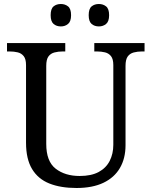

<svg xmlns="http://www.w3.org/2000/svg" viewBox="-20 -929 757 959"><path d="M362 10Q283 10 226.5 -12.5Q170 -35 140 -85Q110 -135 110 -216V-604Q110 -634 98.5 -648.5Q87 -663 68.5 -667.5Q50 -672 28 -672H15V-714H306V-672H293Q271 -672 252 -667Q233 -662 222 -647Q211 -632 211 -600V-210Q211 -123 258 -86.5Q305 -50 378 -50Q436 -50 473 -70Q510 -90 528 -125.5Q546 -161 546 -206V-604Q546 -634 534.5 -648.5Q523 -663 504.5 -667.5Q486 -672 464 -672H451V-714H702V-672H689Q667 -672 648 -667Q629 -662 618 -647Q607 -632 607 -600V-204Q607 -138 579 -90Q551 -42 496.5 -16Q442 10 362 10ZM474 -797Q452 -797 437.5 -809.5Q423 -822 423 -853Q423 -885 437.5 -897Q452 -909 474 -909Q495 -909 510 -897Q525 -885 525 -853Q525 -822 510 -809.5Q495 -797 474 -797ZM284 -797Q262 -797 247.5 -809.5Q233 -822 233 -853Q233 -885 247.5 -897Q262 -909 284 -909Q305 -909 320 -897Q335 -885 335 -853Q335 -822 320 -809.5Q305 -797 284 -797Z"/></svg>

Font: Noto Rashi Hebrew
Style: Regular
Weight: 400
Version: Version 1.006